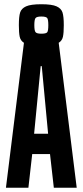

<svg xmlns="http://www.w3.org/2000/svg" viewBox="-20 -886 390 906"><path d="M342 0H234L216 -159H132L114 0H8L93 -684Q77 -694 73 -712.5Q69 -731 69 -767Q69 -808 75 -827Q81 -846 103 -856Q125 -866 175 -866Q225 -866 247 -856Q269 -846 275 -827Q281 -808 281 -767Q281 -731 277 -712.5Q273 -694 257 -684ZM142 -767Q142 -742 147.5 -734.5Q153 -727 175 -727Q198 -727 203 -734Q208 -741 208 -767Q208 -793 203 -800.5Q198 -808 175 -808Q153 -808 147.5 -800.5Q142 -793 142 -767ZM141 -255H207L177 -574H172Z"/></svg>

Font: Saira Ultra Condensed
Style: Bold
Weight: 700
Width: 1
Designer: Hector Gatti with collaboration of the Omnibus-Type team
Foundry: Omnibus-Type
Version: Version 1.001; ttfautohint (v1.8)